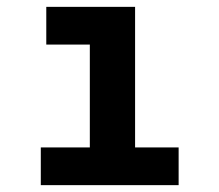

<svg xmlns="http://www.w3.org/2000/svg" viewBox="-20 -540 640 560"><path d="M99 0V-110H242V-410H115V-520H374V-110H501V0Z"/></svg>

Font: Iosevka SS04 XBd Ex
Style: Regular
Weight: 800
Width: 7
Monospace: yes
Designer: Belleve Invis
Foundry: Belleve Invis
Version: Version 19.0.0; ttfautohint (v1.8.4)